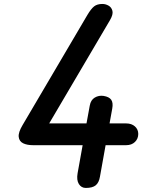

<svg xmlns="http://www.w3.org/2000/svg" viewBox="-20 -949 734 970"><path d="M413.5 0.5Q391 0.5 378.5 -19.2Q366 -39 372 -73.5L397.5 -215.5H147.5Q116.5 -215.5 96.8 -225.2Q77 -235 74.5 -257.5Q72 -280 94 -317L421.5 -873.5Q440 -904.5 455.5 -916.8Q471 -929 497.5 -929Q513.5 -929 528.5 -920.5Q543.5 -912 548 -894Q552.5 -876 535.5 -847L228.5 -325.5H417L433.5 -415.5Q438.5 -444 458.8 -456Q479 -468 503 -464.5Q531.5 -460 542 -444.8Q552.5 -429.5 547 -400L533.5 -325.5H617Q645 -325.5 661.8 -310.2Q678.5 -295 678.5 -272.5Q678.5 -248 661.8 -231.8Q645 -215.5 617 -215.5H513.5L485 -56.5Q480 -26.5 463.8 -13Q447.5 0.5 413.5 0.5Z"/></svg>

Font: Edu AU VIC WA NT Hand SemiBold
Style: Regular
Weight: 600
Version: Version 1.001